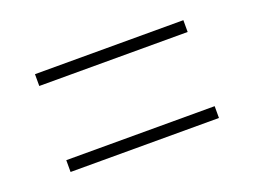

<svg xmlns="http://www.w3.org/2000/svg" viewBox="-51 -571 568 428"><g transform="rotate(-20 232.5 -357.0)"><path d="M56 -445V-473H408V-445ZM56 -241V-269H408V-241Z"/></g></svg>

Font: Noto Serif Thai Condensed Thin
Style: Regular
Weight: 100
Width: 3
Designer: Monotype Design Team
Foundry: Monotype Imaging Inc.
Version: Version 2.001; ttfautohint (v1.8.4.7-5d5b)